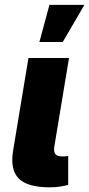

<svg xmlns="http://www.w3.org/2000/svg" viewBox="-20 -782 373 804"><path d="M188.5 2.4Q95.2 2.4 58.6 -34.4Q22 -71.3 34.7 -149.9L99.1 -539.1H269L207.5 -168.5Q204.1 -147 211.7 -137Q219.2 -127 239.7 -127Q249 -127 255.1 -127.4Q261.2 -127.9 265.6 -129.4V-7.8Q253.4 -4.4 233.6 -1Q213.9 2.4 188.5 2.4ZM145 -606 187 -761.7H333.5L242.7 -606Z"/></svg>

Font: Inter 18pt ExtraBold
Style: Italic
Weight: 800
Italic angle: -9.3988°
Designer: Rasmus Andersson
Foundry: rsms
Version: Version 4.001;git-66647c0bb